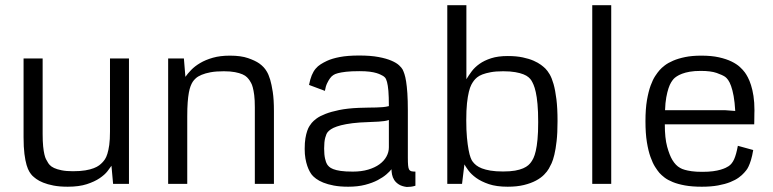

<svg xmlns="http://www.w3.org/2000/svg" viewBox="-20 -724 3043 756"><path d="M72.8 -493.7H147.9V-196.8Q147.9 -167 149.9 -147.7Q151.9 -128.4 154.8 -116.2Q157.7 -104 160.9 -97.7Q164.1 -91.3 166.5 -87.9Q169.4 -81.5 175.5 -74.7Q181.6 -67.9 193.1 -62.5Q204.6 -57.1 222.7 -53.5Q240.7 -49.8 267.1 -49.8Q295.9 -49.8 315.9 -53.2Q335.9 -56.6 349.1 -61.8Q362.3 -66.9 370.1 -72.8Q377.9 -78.6 382.8 -84Q387.7 -88.9 393.1 -96.7Q398.4 -104.5 402.8 -118.4Q407.2 -132.3 410.2 -153.3Q413.1 -174.3 413.1 -206.1V-493.7H487.8V0H425.3L418.9 -71.3Q414.1 -64 403.3 -50Q392.6 -36.1 372.6 -22.5Q352.5 -8.8 321.8 1.2Q291 11.2 246.6 11.2Q214.4 11.2 190.7 6.6Q167 2 150.1 -4.9Q133.3 -11.7 123 -19.3Q112.8 -26.9 107.4 -32.2Q102.1 -37.6 95.9 -47.4Q89.8 -57.1 84.7 -74.2Q79.6 -91.3 76.2 -117.9Q72.8 -144.5 72.8 -183.6Z M1029.8 -443.4Q1037.6 -431.2 1043.9 -410.2Q1049.3 -392.1 1054 -362.1Q1058.6 -332 1058.6 -286.6V0H983.4V-301.3Q983.4 -330.6 981 -349.4Q978.5 -368.2 975.3 -379.9Q972.2 -391.6 968.5 -397.7Q964.8 -403.8 962.9 -407.2Q959 -413.1 952.6 -419.7Q946.3 -426.3 934.6 -431.4Q922.9 -436.5 905.3 -439.9Q887.7 -443.4 861.3 -443.4Q830.6 -443.4 809.3 -439.5Q788.1 -435.5 773.7 -429.4Q759.3 -423.3 751.2 -416Q743.2 -408.7 738.8 -401.9Q734.4 -395 730.5 -385Q726.6 -375 723.6 -359.1Q720.7 -343.3 719 -320.8Q717.3 -298.3 717.3 -266.1V0H642.1V-493.7H704.1L710 -421.4Q718.8 -434.1 732.9 -448.7Q747.1 -463.4 768.1 -475.8Q789.1 -488.3 817.9 -496.6Q846.7 -504.9 885.3 -504.9Q928.7 -504.9 956.8 -495.1Q984.9 -485.4 1001 -474.1Q1020 -460.4 1029.8 -443.4Z M1259.3 -366.2 1196.8 -389.6Q1201.2 -412.1 1207.5 -427.5Q1213.9 -442.9 1222.7 -453.4Q1231.4 -463.9 1242.7 -470.9Q1253.9 -478 1267.6 -484.4Q1287.6 -493.7 1318.1 -499.5Q1348.6 -505.4 1394.5 -505.4Q1439.5 -505.4 1470.5 -499.5Q1501.5 -493.7 1521.2 -485.1Q1541 -476.6 1551.3 -467Q1561.5 -457.5 1565.4 -450.2Q1568.8 -443.4 1572.5 -432.4Q1576.2 -421.4 1579.1 -403.1Q1582 -384.8 1584 -356.9Q1585.9 -329.1 1585.9 -288.6V-103Q1585.9 -84 1586.9 -73Q1587.9 -62 1590.8 -56.6Q1593.8 -51.3 1599.6 -49.8Q1605.5 -48.3 1615.7 -48.3V7.3Q1606 10.3 1598.1 11.2Q1590.3 12.2 1581.5 12.2Q1562.5 9.8 1550.5 2.2Q1538.6 -5.4 1532.2 -15.4Q1525.9 -25.4 1523.7 -36.6Q1521.5 -47.9 1521.5 -57.6Q1515.1 -49.3 1501.7 -37.6Q1488.3 -25.9 1467.5 -14.9Q1446.8 -3.9 1417.7 3.7Q1388.7 11.2 1351.1 11.2Q1318.8 11.2 1294.4 6.6Q1270 2 1252.7 -5.1Q1235.4 -12.2 1224.4 -20.5Q1213.4 -28.8 1208 -35.6Q1204.1 -40.5 1199.2 -49.3Q1194.3 -58.1 1189.9 -70.8Q1185.5 -83.5 1182.6 -100.1Q1179.7 -116.7 1179.7 -137.7Q1179.7 -162.6 1182.6 -179.7Q1185.5 -196.8 1189.7 -208.7Q1193.8 -220.7 1198.7 -228Q1203.6 -235.4 1207.5 -240.2Q1213.9 -248 1226.8 -257.6Q1239.7 -267.1 1261.7 -275.6Q1283.7 -284.2 1315.7 -290.8Q1347.7 -297.4 1392.1 -299.3Q1414.1 -300.3 1430.9 -300.3Q1447.8 -300.3 1461.7 -300.8Q1475.6 -301.3 1487.5 -302.2Q1499.5 -303.2 1511.2 -306.2Q1511.2 -343.3 1509.3 -366Q1507.3 -388.7 1503.9 -401.1Q1500.5 -413.6 1496.1 -418.5Q1491.7 -423.3 1486.8 -425.8Q1483.9 -427.2 1478.3 -430.2Q1472.7 -433.1 1462.4 -436.3Q1452.1 -439.5 1435.8 -441.7Q1419.4 -443.8 1395.5 -443.8Q1362.3 -443.8 1342.3 -441.4Q1322.3 -439 1311 -436Q1298.3 -432.6 1293 -428.7Q1285.6 -424.3 1279.3 -415.5Q1273.9 -408.2 1268.1 -396.2Q1262.2 -384.3 1259.3 -366.2ZM1511.2 -144V-251.5Q1502.4 -248.5 1492.9 -247.3Q1483.4 -246.1 1470.7 -245.1Q1458 -244.1 1440.2 -243.7Q1422.4 -243.2 1397.5 -241.7Q1365.2 -239.3 1343 -235.1Q1320.8 -231 1306.2 -225.8Q1291.5 -220.7 1283.2 -215.1Q1274.9 -209.5 1270.5 -204.1Q1264.6 -197.3 1260.5 -181.4Q1256.3 -165.5 1256.3 -139.2Q1256.3 -114.7 1260 -99.1Q1263.7 -83.5 1267.6 -77.6Q1270.5 -72.8 1275.9 -67.6Q1281.2 -62.5 1292.2 -58.1Q1303.2 -53.7 1321.5 -51Q1339.8 -48.3 1369.1 -48.3Q1403.3 -48.3 1429.7 -56.2Q1456.1 -64 1474.1 -77.1Q1492.2 -90.3 1501.7 -107.7Q1511.2 -125 1511.2 -144Z M1961.4 -443.4Q1932.1 -443.4 1912.4 -439.7Q1892.6 -436 1879.4 -430.9Q1866.2 -425.8 1858.4 -419.2Q1850.6 -412.6 1846.2 -406.7Q1841.3 -400.4 1835.9 -390.4Q1830.6 -380.4 1826.2 -362.5Q1821.8 -344.7 1818.8 -317.6Q1815.9 -290.5 1815.9 -250Q1815.9 -210.9 1818.6 -182.4Q1821.3 -153.8 1825 -134.3Q1828.6 -114.7 1833 -103.3Q1837.4 -91.8 1841.3 -87.4Q1846.7 -80.1 1855.2 -73.2Q1863.8 -66.4 1877.4 -61Q1891.1 -55.7 1911.4 -52.2Q1931.6 -48.8 1960.9 -48.8Q1988.8 -48.8 2008.1 -52.2Q2027.3 -55.7 2040 -61.3Q2052.7 -66.9 2060.1 -73.5Q2067.4 -80.1 2071.3 -85.9Q2075.7 -91.8 2080.6 -101.8Q2085.4 -111.8 2089.6 -129.6Q2093.8 -147.5 2096.4 -174.8Q2099.1 -202.1 2099.1 -243.2Q2099.1 -285.6 2096.4 -314.2Q2093.8 -342.8 2089.6 -361.3Q2085.4 -379.9 2080.8 -390.4Q2076.2 -400.9 2072.3 -407.2Q2068.4 -413.6 2061 -419.9Q2053.7 -426.3 2041 -431.4Q2028.3 -436.5 2009 -439.9Q1989.7 -443.4 1961.4 -443.4ZM1741.2 -703.6H1816.4V-412.1Q1825.2 -426.8 1837.2 -442.9Q1849.1 -459 1867.9 -472.4Q1886.7 -485.8 1913.8 -494.6Q1940.9 -503.4 1979.5 -503.4Q2013.2 -503.4 2038.3 -498Q2063.5 -492.7 2081.1 -484.9Q2098.6 -477.1 2109.9 -468.8Q2121.1 -460.4 2127.4 -454.1Q2135.7 -445.8 2144.3 -431.4Q2152.8 -417 2159.7 -392.8Q2166.5 -368.7 2170.9 -333.3Q2175.3 -297.9 2175.3 -247.1Q2175.3 -200.2 2171.6 -168.2Q2168 -136.2 2162.8 -115Q2157.7 -93.8 2151.9 -81.1Q2146 -68.4 2141.1 -60.1Q2134.8 -48.8 2122.3 -36.1Q2109.9 -23.4 2090.3 -12.9Q2070.8 -2.4 2043.2 4.4Q2015.6 11.2 1979 11.2Q1935.1 11.2 1904.8 1Q1874.5 -9.3 1854.7 -23.7Q1835 -38.1 1824.2 -53Q1813.5 -67.9 1808.6 -76.7L1799.3 0H1741.2Z M2312 -703.6H2386.7V0H2312Z M2761.2 -290H2836.4L2875 -287.1Q2873 -321.8 2868.7 -345.7Q2864.3 -369.6 2858.6 -385.3Q2853 -400.9 2846.9 -409.2Q2840.8 -417.5 2835.4 -421.4Q2824.7 -428.7 2801.8 -436.8Q2778.8 -444.8 2739.3 -444.8Q2714.4 -444.8 2696.3 -441.7Q2678.2 -438.5 2665.5 -433.6Q2652.8 -428.7 2644.8 -423.3Q2636.7 -418 2632.3 -413.1Q2627.9 -408.2 2622.6 -399.7Q2617.2 -391.1 2612.3 -376.5Q2607.4 -361.8 2603.5 -340.8Q2599.6 -319.8 2598.6 -290ZM2945.8 -133.3Q2941.9 -109.9 2937 -94Q2932.1 -78.1 2927.2 -68.1Q2922.4 -58.1 2917.7 -52.7Q2913.1 -47.4 2910.2 -43.9Q2902.3 -34.7 2888.9 -24.9Q2875.5 -15.1 2855.5 -7.1Q2835.4 1 2807.6 6.1Q2779.8 11.2 2743.2 11.2Q2705.1 11.2 2677 6.1Q2648.9 1 2629.2 -7.1Q2609.4 -15.1 2596.7 -24.9Q2584 -34.7 2576.2 -43.5Q2568.8 -52.2 2559.3 -67.1Q2549.8 -82 2541.3 -106Q2532.7 -129.9 2527.1 -164.3Q2521.5 -198.7 2521.5 -246.6Q2521.5 -294.9 2527.3 -329.1Q2533.2 -363.3 2541.7 -386.7Q2550.3 -410.2 2559.8 -424.6Q2569.3 -439 2577.1 -447.8Q2584.5 -456.5 2597.7 -466.6Q2610.8 -476.6 2630.6 -485.1Q2650.4 -493.7 2677.7 -499.3Q2705.1 -504.9 2741.2 -504.9Q2781.7 -504.9 2811 -498.3Q2840.3 -491.7 2860.6 -481.7Q2880.9 -471.7 2893.3 -460.2Q2905.8 -448.7 2913.1 -438.5Q2918.5 -431.2 2924.8 -419.2Q2931.2 -407.2 2937 -389.2Q2942.9 -371.1 2946.8 -346.2Q2950.7 -321.3 2950.7 -288.6Q2950.7 -286.1 2950.4 -278.6Q2950.2 -271 2950.2 -262.5Q2950.2 -253.9 2950 -245.8Q2949.7 -237.8 2949.7 -234.4H2597.7Q2597.7 -180.2 2606.9 -146.5Q2616.2 -112.8 2627.4 -94.2Q2640.6 -72.3 2657.7 -63Q2664.6 -58.6 2676.8 -55.2Q2687 -52.2 2703.6 -49.8Q2720.2 -47.4 2745.1 -47.4Q2769.5 -47.4 2787.4 -49.8Q2805.2 -52.2 2817.4 -55.9Q2829.6 -59.6 2837.2 -63.2Q2844.7 -66.9 2849.1 -69.8Q2862.3 -78.6 2870.6 -96.9Q2878.9 -115.2 2885.3 -149.9Z"/></svg>

Font: Metrophobic
Style: Regular
Weight: 400
Designer: vernon adams
Foundry: vernon adams
Version: Version 1.000